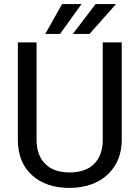

<svg xmlns="http://www.w3.org/2000/svg" viewBox="-20 -921 688 951"><path d="M583 -710.9V-227.5Q582.5 -127 519.8 -63Q457 1 349.6 8.8L324.7 9.8Q208 9.8 138.7 -53.2Q69.3 -116.2 68.4 -226.6V-710.9H161.1V-229.5Q161.1 -152.3 203.6 -109.6Q246.1 -66.9 324.7 -66.9Q404.3 -66.9 446.5 -109.4Q488.8 -151.9 488.8 -229V-710.9ZM453.6 -900.9H554.7L423.3 -752.9H340.8ZM287.6 -900.9H383.8L277.3 -752.9H204.1Z"/></svg>

Font: APIMedia Roboto
Style: Regular
Weight: 400
Designer: Google
Version: Version 2.137; 2017